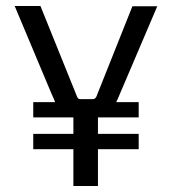

<svg xmlns="http://www.w3.org/2000/svg" viewBox="-20 -621 574 641"><path d="M302 -299 422 -600H505L380 -307Q374 -292 368 -280H443V-229H307V-174H443V-123H307V0H225V-123H91V-174H225V-229H91V-280H164Q161 -289 152 -308L29 -601H115L237 -299Q240 -290 248 -290H290Q298 -290 302 -299Z"/></svg>

Font: Gemunu Libre
Style: Regular
Weight: 400
Designer: Puspanada Ekanayake, Sola Matas, Pathum Egodawatta, Kosala Senevirathne
Foundry: mooniak
Version: Version 1.100